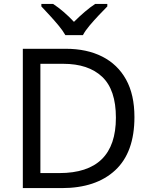

<svg xmlns="http://www.w3.org/2000/svg" viewBox="-20 -964 770 984"><path d="M669 -364Q669 -183 570.5 -91.5Q472 0 296 0H97V-714H317Q425 -714 504 -674Q583 -634 626 -556.5Q669 -479 669 -364ZM574 -361Q574 -504 503.5 -570.5Q433 -637 304 -637H187V-77H284Q574 -77 574 -361ZM315 -784Q302 -807 280 -833.5Q258 -860 234 -886Q210 -912 192 -931V-944H252Q278 -927 306 -903Q334 -879 359 -852Q386 -879 414 -903Q442 -927 468 -944H530V-931Q511 -912 486.5 -886Q462 -860 439.5 -833.5Q417 -807 405 -784Z"/></svg>

Font: Noto Sans Javanese
Style: Regular
Weight: 400
Designer: Monotype Design Team
Foundry: Monotype Imaging Inc.
Version: Version 2.004